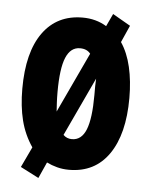

<svg xmlns="http://www.w3.org/2000/svg" viewBox="-48 -620 562 711"><g transform="rotate(5 233.0 -264.5)"><path d="M431 -274Q431 -140 379 -65Q327 10 231 10Q208 10 187 4.5Q166 -1 148 -10L121 50L53 15L89 -61Q59 -105 46 -157Q33 -209 33 -274Q33 -410 85.5 -483Q138 -556 233 -556Q283 -556 322 -532L344 -579L410 -541L382 -478Q407 -441 419 -389Q431 -337 431 -274ZM164 -273Q164 -251 165 -233Q166 -215 167 -201L272 -425Q259 -442 233 -442Q198 -442 181 -401.5Q164 -361 164 -273ZM301 -274Q301 -291 301 -306Q301 -321 302 -335L200 -117Q213 -104 232 -104Q268 -104 284.5 -145.5Q301 -187 301 -274Z"/></g></svg>

Font: Noto Sans Telugu ExtraCondensed
Style: Bold
Weight: 700
Width: 2
Designer: Jelle Bosma - Monotype Design Team
Foundry: Monotype Imaging Inc.
Version: Version 2.005; ttfautohint (v1.8.4.7-5d5b)